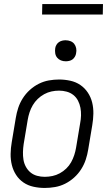

<svg xmlns="http://www.w3.org/2000/svg" viewBox="-20 -921 540 949"><path d="M201 8Q173 8 145.5 2Q118 -4 96 -19Q74 -34 59.5 -56.5Q45 -79 38.5 -105.5Q32 -132 32.5 -160.5Q33 -189 38 -218L58 -338Q62 -363 70 -387.5Q78 -412 92.5 -435Q107 -458 127.5 -476.5Q148 -495 172 -507Q196 -519 221.5 -523.5Q247 -528 272 -528Q300 -528 327.5 -522Q355 -516 377 -501Q399 -486 414 -463.5Q429 -441 435.5 -414.5Q442 -388 441.5 -359.5Q441 -331 436 -302L416 -182Q412 -157 404 -132.5Q396 -108 381.5 -85Q367 -62 346.5 -43.5Q326 -25 302 -13Q278 -1 252 3.5Q226 8 201 8ZM201 -47Q220 -47 239 -51Q258 -55 275.5 -64.5Q293 -74 307.5 -88Q322 -102 331.5 -119Q341 -136 347 -154.5Q353 -173 356 -191L376 -311Q380 -331 380.5 -350.5Q381 -370 377.5 -388.5Q374 -407 365.5 -423.5Q357 -440 342.5 -451.5Q328 -463 309.5 -468Q291 -473 272 -473Q253 -473 234.5 -469Q216 -465 198.5 -455.5Q181 -446 166.5 -432Q152 -418 142 -401Q132 -384 126 -365.5Q120 -347 117 -329L97 -209Q94 -189 93.5 -169.5Q93 -150 96 -131.5Q99 -113 108 -96.5Q117 -80 131 -68.5Q145 -57 163.5 -52Q182 -47 201 -47ZM305 -618Q292 -618 281 -622.5Q270 -627 262.5 -636Q255 -645 253 -657.5Q251 -670 253 -683Q254 -691 259 -699.5Q264 -708 271.5 -713Q279 -718 287.5 -720Q296 -722 304 -722Q317 -722 328.5 -717.5Q340 -713 347 -704Q354 -695 356.5 -682.5Q359 -670 356 -657Q355 -649 350 -640.5Q345 -632 338 -627Q331 -622 322 -620Q313 -618 305 -618ZM188 -849 189 -901H489L488 -849Z"/></svg>

Font: Iosevka Light
Style: Italic
Weight: 300
Italic angle: -9°
Monospace: yes
Designer: Belleve Invis
Foundry: Belleve Invis
Version: Version 32.5.0; ttfautohint (v1.8.4)